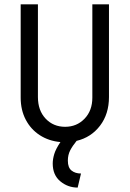

<svg xmlns="http://www.w3.org/2000/svg" viewBox="-20 -645 596 882"><path d="M336.8 216.7Q291.7 216.7 256.9 187.8Q222.2 159 222.2 106.2Q222.2 86.1 229.2 62.8Q236.1 39.6 257.6 7.6Q204.2 2.8 162.8 -24Q121.5 -50.7 98.3 -95.1Q75 -139.6 75 -196.5Q75 -196.5 75 -625Q75 -625 154.2 -625Q154.2 -625 154.2 -199.3Q154.2 -137.5 189.6 -100Q225 -62.5 279.2 -62.5Q332.6 -62.5 368.4 -99.7Q404.2 -136.8 404.2 -196.5Q404.2 -196.5 404.2 -625Q404.2 -625 480.6 -625Q480.6 -625 480.6 -199.3Q480.6 -121.5 439.6 -67.7Q398.6 -13.9 331.9 2.1Q313.2 25 302.4 45.8Q291.7 66.7 291.7 93.1Q291.7 125 308.7 138.5Q325.7 152.1 352.1 152.1Q352.1 152.1 336.8 216.7Z"/></svg>

Font: co2trust
Style: Regular
Weight: 400
Designer: Kristian Moeller
Foundry: Dicotype
Version: Version 1.000